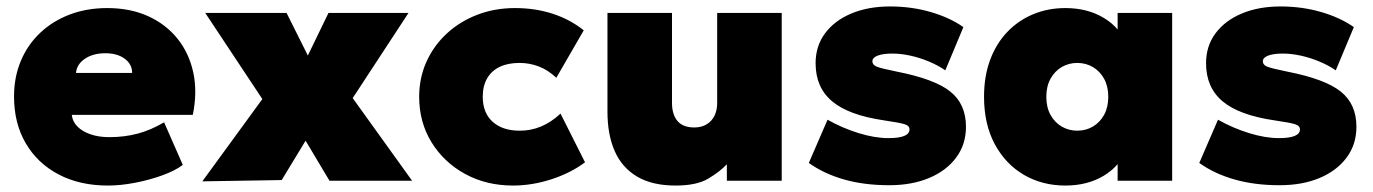

<svg xmlns="http://www.w3.org/2000/svg" viewBox="-20 -560 4256 595"><path d="M314.5 15Q227 15 161.5 -19.5Q96 -54 59.8 -116Q23.5 -178 23.5 -261Q23.5 -321.5 44.8 -371.8Q66 -422 104.8 -458.5Q143.5 -495 196.2 -515Q249 -535 312.5 -535Q383.5 -535 438.8 -510Q494 -485 530 -440.2Q566 -395.5 579 -335.2Q592 -275 577.5 -204H202.5Q204.5 -183.5 219.8 -168Q235 -152.5 260.5 -143.8Q286 -135 318.5 -135Q366 -135 407 -146Q448 -157 488.5 -181L546.5 -49Q523.5 -31.5 484 -17Q444.5 -2.5 399.5 6.2Q354.5 15 314.5 15ZM215.5 -334H389.5Q389.5 -361 366.5 -378Q343.5 -395 306.5 -395Q268.5 -395 243.2 -378Q218 -361 215.5 -334Z M607 2 793 -253 616 -520H868L934 -388L998 -520H1246L1073 -256L1257 0H1001L927 -124L853 -2Z M1570 15Q1487 15 1421.2 -21Q1355.5 -57 1317.2 -119.2Q1279 -181.5 1279 -260Q1279 -318.5 1301.5 -368.5Q1324 -418.5 1364.5 -456Q1405 -493.5 1459 -514.2Q1513 -535 1576 -535Q1638.5 -535 1692.5 -517.5Q1746.5 -500 1789 -466L1704 -319Q1678.5 -343 1649.8 -354Q1621 -365 1590 -365Q1554 -365 1528.5 -352.8Q1503 -340.5 1489.5 -317Q1476 -293.5 1476 -260Q1476 -210.5 1506.5 -182.8Q1537 -155 1591 -155Q1625.5 -155 1656.8 -168Q1688 -181 1717 -208L1793 -57Q1748 -23.5 1688.2 -4.2Q1628.5 15 1570 15Z M2073.5 15Q2001.5 15 1954.8 -12.5Q1908 -40 1885.2 -91.2Q1862.5 -142.5 1862.5 -214V-520H2062.5V-241Q2062.5 -205 2079.5 -185Q2096.5 -165 2131.5 -165Q2154 -165 2170 -174.8Q2186 -184.5 2194.2 -201.5Q2202.5 -218.5 2202.5 -241V-520H2402.5V0H2232.5V-51Q2211 -28 2175 -6.5Q2139 15 2073.5 15Z M2735.5 14Q2658 14 2595.8 -3.8Q2533.5 -21.5 2486.5 -55L2544.5 -189Q2590.5 -163 2640.8 -147.5Q2691 -132 2733.5 -132Q2766 -132 2782.2 -138.8Q2798.5 -145.5 2798.5 -159Q2798.5 -170.5 2783 -175.2Q2767.5 -180 2719.5 -187Q2610 -203 2558.8 -246Q2507.5 -289 2507.5 -364Q2507.5 -417.5 2537 -457Q2566.5 -496.5 2618.5 -518.2Q2670.5 -540 2738.5 -540Q2804.5 -540 2864 -522.8Q2923.5 -505.5 2965.5 -476L2909.5 -342Q2887 -357.5 2859 -369.2Q2831 -381 2801.5 -387.5Q2772 -394 2745.5 -394Q2717 -394 2700.2 -387.8Q2683.5 -381.5 2683.5 -370Q2683.5 -359 2696.8 -353.5Q2710 -348 2759.5 -338Q2876.5 -315 2925 -276.2Q2973.5 -237.5 2973.5 -167Q2973.5 -112.5 2943.2 -71.8Q2913 -31 2859.5 -8.5Q2806 14 2735.5 14Z M3281.5 15Q3210 15 3153 -18.2Q3096 -51.5 3062.8 -113.2Q3029.5 -175 3029.5 -260Q3029.5 -324 3048.5 -374.8Q3067.5 -425.5 3101.8 -461.2Q3136 -497 3182 -516Q3228 -535 3281.5 -535Q3350.5 -535 3401.2 -504.2Q3452 -473.5 3470.5 -421L3443.5 -378V-520H3612.5V0H3443.5V-142L3470.5 -99Q3452 -46.5 3401.2 -15.8Q3350.5 15 3281.5 15ZM3318.5 -155Q3345 -155 3366.8 -167.8Q3388.5 -180.5 3401.5 -204Q3414.5 -227.5 3414.5 -260Q3414.5 -292.5 3401.5 -316Q3388.5 -339.5 3366.8 -352.2Q3345 -365 3318.5 -365Q3292 -365 3270.2 -352.2Q3248.5 -339.5 3235.5 -316Q3222.5 -292.5 3222.5 -260Q3222.5 -227.5 3235.5 -204Q3248.5 -180.5 3270.2 -167.8Q3292 -155 3318.5 -155Z M3945.5 14Q3868 14 3805.8 -3.8Q3743.5 -21.5 3696.5 -55L3754.5 -189Q3800.5 -163 3850.8 -147.5Q3901 -132 3943.5 -132Q3976 -132 3992.2 -138.8Q4008.5 -145.5 4008.5 -159Q4008.5 -170.5 3993 -175.2Q3977.5 -180 3929.5 -187Q3820 -203 3768.8 -246Q3717.5 -289 3717.5 -364Q3717.5 -417.5 3747 -457Q3776.5 -496.5 3828.5 -518.2Q3880.5 -540 3948.5 -540Q4014.5 -540 4074 -522.8Q4133.5 -505.5 4175.5 -476L4119.5 -342Q4097 -357.5 4069 -369.2Q4041 -381 4011.5 -387.5Q3982 -394 3955.5 -394Q3927 -394 3910.2 -387.8Q3893.5 -381.5 3893.5 -370Q3893.5 -359 3906.8 -353.5Q3920 -348 3969.5 -338Q4086.5 -315 4135 -276.2Q4183.5 -237.5 4183.5 -167Q4183.5 -112.5 4153.2 -71.8Q4123 -31 4069.5 -8.5Q4016 14 3945.5 14Z"/></svg>

Font: Geologica Cursive Black
Style: Regular
Weight: 900
Designer: Sindre Bremnes, Frode Helland
Foundry: Monokrom Skriftforlag AS
Version: Version 1.010;gftools[0.9.28]